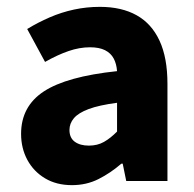

<svg xmlns="http://www.w3.org/2000/svg" viewBox="-20 -528 567 560"><path d="M189.8 12Q144.5 12 111.2 -8Q78 -27.9 59.7 -61.8Q41.5 -95.7 41.5 -137.6Q41.5 -217.8 107.9 -261.4Q174.4 -305 321.4 -320.5Q319.9 -341.6 311.7 -357.2Q303.4 -372.9 286.5 -381.5Q269.5 -390.1 242.6 -390.1Q211.7 -390.1 179.7 -379Q147.7 -368 111.4 -347.4L59.3 -443.4Q90.8 -462.6 125 -477.4Q159.2 -492.2 195.8 -500.1Q232.4 -508 271.4 -508Q334.6 -508 378.5 -483.5Q422.3 -459 445.3 -409.3Q468.4 -359.6 468.4 -283.3V0H348.2L337.9 -50.6H333.9Q302.2 -23.2 267.1 -5.6Q232.1 12 189.8 12ZM239.2 -103.3Q264.2 -103.3 283.2 -114.1Q302.3 -124.9 321.4 -144.3V-228.2Q269 -221.3 238.7 -210Q208.4 -198.6 195.5 -183.2Q182.6 -167.8 182.6 -149Q182.6 -125.8 198.2 -114.5Q213.7 -103.3 239.2 -103.3Z"/></svg>

Font: Source Sans 3 Variable
Style: Regular
Weight: 200
Designer: Paul D. Hunt
Foundry: Adobe Systems Incorporated
Version: Version 3.026